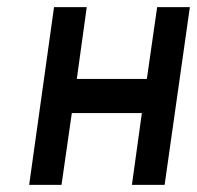

<svg xmlns="http://www.w3.org/2000/svg" viewBox="-20 -520 554 540"><path d="M62 0H153L182 -202H379L351 0H443L514 -500H422L393 -298H196L224 -500H132Z"/></svg>

Font: Unageo
Style: Medium-Italic
Weight: 500
Designer: Richard Sepsi
Foundry: Richard Sepsi
Version: Version 2.000